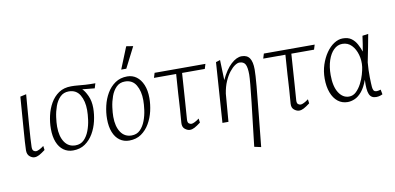

<svg xmlns="http://www.w3.org/2000/svg" viewBox="-81 -934 2909 1414"><g transform="rotate(-10 1373.5 -227.0)"><path d="M114 9Q96 9 78 -6Q60 -21 60 -52Q60 -72 63 -116.5Q66 -161 70.5 -219Q75 -277 79.5 -337.5Q84 -398 88 -449L133 -459Q129 -408 124 -349Q119 -290 115 -234Q111 -178 108 -134Q105 -90 105 -69Q105 -47 114 -40Q123 -33 133 -33Q142 -33 158 -41Q174 -49 191 -62L195 -31Q167 -10 149 -0.5Q131 9 114 9Z M402 9Q362 9 331.5 -13Q301 -35 284.5 -76.5Q268 -118 268 -176Q268 -224 279 -273.5Q290 -323 314 -365Q338 -407 376 -433Q414 -459 469 -459Q495 -459 519.5 -456.5Q544 -454 574.5 -452Q605 -450 649 -450L638 -414L546 -423Q565 -406 583.5 -366Q602 -326 602 -274Q602 -226 590.5 -176.5Q579 -127 554.5 -85Q530 -43 492.5 -17Q455 9 402 9ZM426 -25Q465 -25 490 -50Q515 -75 529.5 -113.5Q544 -152 549.5 -193Q555 -234 555 -266Q555 -334 528 -379.5Q501 -425 445 -425Q406 -425 380.5 -399.5Q355 -374 341 -335Q327 -296 321.5 -255Q316 -214 316 -184Q316 -111 345 -68Q374 -25 426 -25Z M822 9Q782 9 751.5 -13Q721 -35 704.5 -76.5Q688 -118 688 -176Q688 -224 699.5 -273.5Q711 -323 735.5 -365Q760 -407 798 -433Q836 -459 888 -459Q927 -459 957 -437Q987 -415 1004.5 -373.5Q1022 -332 1022 -274Q1022 -226 1010.5 -176.5Q999 -127 974.5 -85Q950 -43 912.5 -17Q875 9 822 9ZM846 -25Q885 -25 910 -50Q935 -75 949.5 -113.5Q964 -152 969.5 -193Q975 -234 975 -266Q975 -334 948 -379.5Q921 -425 865 -425Q826 -425 800.5 -399.5Q775 -374 761 -335Q747 -296 741.5 -255Q736 -214 736 -184Q736 -111 765 -68Q794 -25 846 -25ZM854 -516 920 -679 971 -671 892 -516Z M1276 9Q1258 9 1239 -6Q1220 -21 1222 -52Q1227 -113 1229.5 -151Q1232 -189 1233.5 -215Q1235 -241 1236.5 -267Q1238 -293 1241 -331Q1244 -369 1248 -430L1293 -440Q1289 -378 1284.5 -316.5Q1280 -255 1276 -193Q1272 -131 1267 -69Q1266 -47 1275.5 -40Q1285 -33 1295 -33Q1304 -33 1320 -41Q1336 -49 1353 -62L1357 -31Q1329 -10 1311 -0.5Q1293 9 1276 9ZM1081 -414 1092 -450H1472L1461 -414Z M1520 0 1551 -449 1583 -459 1588 -308Q1623 -383 1664.5 -421Q1706 -459 1744 -459Q1785 -459 1803.5 -431Q1822 -403 1822 -347Q1822 -308 1814.5 -223Q1807 -138 1795 -22.5Q1783 93 1770 225L1720 214Q1729 133 1739 48.5Q1749 -36 1757.5 -111.5Q1766 -187 1771 -241.5Q1776 -296 1776 -316Q1776 -371 1763.5 -393.5Q1751 -416 1719 -416Q1705 -416 1685.5 -403Q1666 -390 1645 -363.5Q1624 -337 1607 -298Q1590 -259 1582 -208L1565 0Z M2093 9Q2075 9 2056 -6Q2037 -21 2039 -52Q2044 -113 2046.5 -151Q2049 -189 2050.5 -215Q2052 -241 2053.5 -267Q2055 -293 2058 -331Q2061 -369 2065 -430L2110 -440Q2106 -378 2101.5 -316.5Q2097 -255 2093 -193Q2089 -131 2084 -69Q2083 -47 2092.5 -40Q2102 -33 2112 -33Q2121 -33 2137 -41Q2153 -49 2170 -62L2174 -31Q2146 -10 2128 -0.5Q2110 9 2093 9ZM1898 -414 1909 -450H2289L2278 -414Z M2456 9Q2414 9 2383 -15.5Q2352 -40 2335 -85Q2318 -130 2318 -190Q2318 -245 2334 -293.5Q2350 -342 2376 -379.5Q2402 -417 2434.5 -438Q2467 -459 2500 -459Q2540 -459 2564.5 -441Q2589 -423 2604 -395Q2619 -367 2629 -338Q2632 -355 2638 -390Q2644 -425 2647 -453L2691 -459Q2684 -421 2674 -368.5Q2664 -316 2651 -253Q2646 -195 2647 -143.5Q2648 -92 2650 -70Q2651 -56 2656.5 -44.5Q2662 -33 2681 -33Q2686 -33 2696 -35Q2706 -37 2710 -39L2717 -3Q2710 1 2697 5Q2684 9 2668 9Q2631 9 2617.5 -23Q2604 -55 2608 -131Q2588 -76 2562.5 -45.5Q2537 -15 2509.5 -3Q2482 9 2456 9ZM2473 -29Q2503 -29 2526 -51Q2549 -73 2566 -105.5Q2583 -138 2592.5 -171.5Q2602 -205 2605 -227Q2611 -274 2598.5 -318.5Q2586 -363 2558.5 -391.5Q2531 -420 2490 -420Q2454 -420 2426 -393Q2398 -366 2382 -318Q2366 -270 2366 -208Q2366 -123 2396 -76Q2426 -29 2473 -29Z"/></g></svg>

Font: Ancizar Sans Thin
Style: Italic
Weight: 100
Italic angle: -4°
Designer: Cesar Puertas, Viviana Monsalve, Julian Moncada, Julian Prieto, Jose Castro, Mariel Hernandez, Felipe Aragon, Sara Alarc
Version: Version 8.100